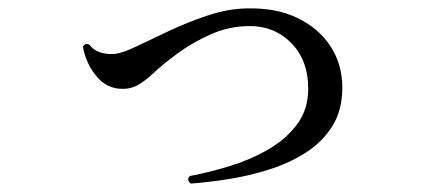

<svg xmlns="http://www.w3.org/2000/svg" viewBox="-20 -474 1040 456"><path d="M433 -38Q422 -47 431 -56Q479 -65 528.5 -80.5Q578 -96 619.5 -120.5Q661 -145 686.5 -180Q712 -215 712 -263Q712 -332 670.5 -373Q629 -414 567 -412Q522 -411 479.5 -392Q437 -373 401.5 -347Q366 -321 342 -298Q322 -280 306.5 -271.5Q291 -263 273 -263Q235 -262 209.5 -292.5Q184 -323 177 -363Q182 -373 192 -368Q211 -343 253 -346Q271 -348 304.5 -364Q338 -380 381.5 -400.5Q425 -421 472.5 -437Q520 -453 565 -454Q635 -456 686 -431.5Q737 -407 765 -364Q793 -321 793 -266Q793 -212 769 -174Q745 -136 705.5 -111Q666 -86 618 -71Q570 -56 522 -48.5Q474 -41 433 -38Z"/></svg>

Font: Zen Old Mincho
Style: Bold
Weight: 700
Designer: Yoshimichi Ohira
Foundry: Positype
Version: Version 1.500